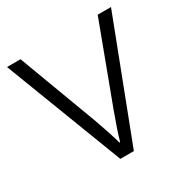

<svg xmlns="http://www.w3.org/2000/svg" viewBox="-129 -641 727 750"><g transform="rotate(-30 234.5 -266.0)"><path d="M204 0 0 -532H61L193 -179Q205 -146 215.5 -114Q226 -82 233 -57H236Q243 -82 254 -114.5Q265 -147 277 -179L409 -532H469L265 0Z"/></g></svg>

Font: Noto Sans Myanmar Light
Style: Regular
Weight: 300
Designer: Monotype Design Team
Foundry: Monotype Imaging Inc.
Version: Version 2.107; ttfautohint (v1.8.4.7-5d5b)